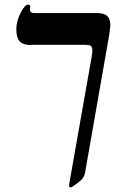

<svg xmlns="http://www.w3.org/2000/svg" viewBox="-20 -608 531 823"><path d="M114 -416V-415Q80 -415 65 -430Q50 -445 50 -483Q50 -516 68 -552Q86 -588 100 -588Q110 -588 110 -579L108 -568Q108 -552 127 -552H395Q427 -552 440 -539Q453 -526 453 -500Q453 -490 447 -452L344 136Q339 157 319 171L304 183Q289 195 283 195Q276 195 276 188L278 173L372 -359Q376 -384 376 -391Q376 -407 368 -412Q361 -416 342 -416Z"/></svg>

Font: Libra Serif Modern
Style: Bold Italic
Weight: 700
Italic angle: -12°
Designer: Stefan Peev, Context Ltd
Foundry: Stefan Peev, Context Ltd
Version: Version 1.000